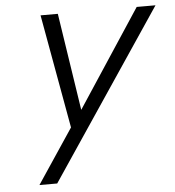

<svg xmlns="http://www.w3.org/2000/svg" viewBox="-51 -737 716 784"><g transform="rotate(-5 307.5 -345.0)"><path d="M79.1 0 228 -223.1 144 -689.9H214.8L275.9 -291L538.1 -689.9H615.2L151.9 0Z"/></g></svg>

Font: HK Grotesk Light Italic
Style: Regular
Weight: 300
Italic angle: -13°
Designer: Alfredo Marco Pradil and Stefan Peev
Foundry: Hanken Design Co.
Version: Version 1.000;PS 001.000;hotconv 1.0.88;makeotf.lib2.5.64775